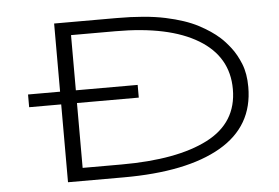

<svg xmlns="http://www.w3.org/2000/svg" viewBox="-47 -687 1094 752"><g transform="rotate(-5 500.0 -311.0)"><path d="M191 1V-305H65V-355H191V-623H436Q551 -623 628 -606.5Q705 -590 754.5 -564Q804 -538 836 -509Q854 -493 875 -466Q896 -439 911.5 -400.5Q927 -362 927 -309Q927 -155 792.5 -77Q658 1 410 1ZM253 -50H406Q624 -50 745 -112Q866 -174 866 -306Q866 -434 751.5 -503Q637 -572 428 -572H253V-355H496V-305H253Z"/></g></svg>

Font: Inconsolata UltraExpanded Light
Style: Regular
Weight: 300
Width: 9
Monospace: yes
Designer: Raph Levien, Cyreal, Brenton Simpson
Foundry: Raph Levien, Cyreal, Google
Version: Version 3.001; ttfautohint (v1.8.2.53-6de2)